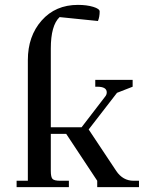

<svg xmlns="http://www.w3.org/2000/svg" viewBox="-20 -766 608 786"><path d="M48 0V-26H94V-520Q94 -618 150.5 -682Q207 -746 299 -746Q335 -746 361.5 -738Q388 -730 388 -719Q388 -697 381 -680L224 -696Q188 -662 188 -567V-245H314L410 -370Q417 -378 417 -388Q417 -411 378 -411H370V-439H523V-411L459 -386L343 -236L456 -66Q483 -26 527 -26H549V0H378V-26L251 -218H188V-66Q188 -41 195 -33.5Q202 -26 227 -26H262V0Z"/></svg>

Font: Dihjauti
Style: Bold
Weight: 700
Designer: T. Christopher White
Version: Version 3.0.0